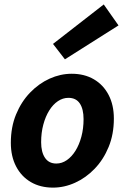

<svg xmlns="http://www.w3.org/2000/svg" viewBox="-20 -845 571 877"><path d="M222.1 12Q164.2 12 120.9 -13.3Q77.6 -38.6 53.6 -84.7Q29.5 -130.8 29.5 -192.5Q29.5 -264.4 53.3 -322.2Q77.1 -380.1 117.1 -421.7Q157.2 -463.4 206.6 -485.8Q256.1 -508.1 307.5 -508.1Q365.4 -508.1 408.8 -482.8Q452.1 -457.5 476.1 -411.4Q500.1 -365.3 500.1 -303.6Q500.1 -231.7 476.3 -173.9Q452.6 -116.1 412.5 -74.4Q372.5 -32.7 323 -10.4Q273.6 12 222.1 12ZM237.3 -98Q262.7 -98 285.2 -113.5Q307.7 -129 324.8 -156.5Q341.9 -184 351.8 -221Q361.7 -258 361.7 -300.9Q361.7 -346.9 344.5 -372.5Q327.3 -398.1 292.4 -398.1Q267.2 -398.1 244.6 -383Q222 -367.9 204.9 -340.4Q187.8 -313 177.9 -276Q167.9 -239 167.9 -195.2Q167.9 -150.3 185.5 -124.2Q203.1 -98 237.3 -98ZM276.5 -574 222.1 -644.4 453.9 -824.7 521.3 -728.9Z"/></svg>

Font: Source Sans Variable
Style: Italic
Weight: 200
Italic angle: -11°
Designer: Paul D. Hunt
Foundry: Adobe Systems Incorporated
Version: Version 3.006;hotconv 1.0.111;makeotfexe 2.5.65597